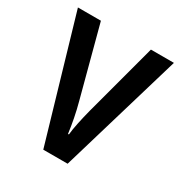

<svg xmlns="http://www.w3.org/2000/svg" viewBox="-133 -690 699 738"><g transform="rotate(30 216.0 -321.0)"><path d="M161 -51 3 -591H105L187 -282Q196 -249 202.5 -215.5Q209 -182 213 -151H217Q219 -173 225.5 -204Q232 -235 241 -270L327 -591H429L269 -51Z"/></g></svg>

Font: Noto Sans Tamil UI Condensed Medium
Style: Regular
Weight: 500
Width: 3
Designer: Jelle Bosma - Monotype Design Team
Foundry: Monotype Imaging Inc.
Version: Version 2.004; ttfautohint (v1.8.4.7-5d5b)